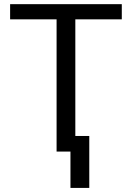

<svg xmlns="http://www.w3.org/2000/svg" viewBox="-20 -731 637 926"><path d="M567.4 -637.7H343.3V0H252.9V-637.7H28.8V-710.9H567.4ZM410.6 175.3H319.8V-75.2H410.6Z"/></svg>

Font: Roboto Web
Style: Regular
Weight: 400
Designer: Google
Version: Version 1.200310; 2013